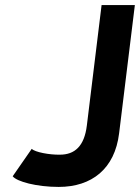

<svg xmlns="http://www.w3.org/2000/svg" viewBox="-20 -723 551 756"><path d="M380 -703 322 -229C312 -147 274 -114 216 -114C175 -113 117 -124 105 -137L30 -29C46 -8 124 13 211 13C341 13 432 -58 449 -198L511 -703Z"/></svg>

Font: Bluebird
Style: NrwObl
Weight: 400
Designer: Jasper
Foundry: Cannot Into Space Fonts
Version: Version 0.98